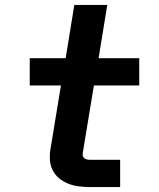

<svg xmlns="http://www.w3.org/2000/svg" viewBox="-20 -755 640 775"><path d="M342 0Q319 0 296.5 -3Q274 -6 254.5 -14Q235 -22 218.5 -35.5Q202 -49 192.5 -68Q183 -87 181.5 -109.5Q180 -132 184 -155L226 -410H100V-520H245L280 -735H413L378 -520H542V-410H359L314 -137Q313 -131 314.5 -125.5Q316 -120 320 -116.5Q324 -113 330 -111.5Q336 -110 342 -110H465V0Z"/></svg>

Font: Iosevka SS04 XBd Ex
Style: Italic
Weight: 800
Width: 7
Italic angle: -9°
Monospace: yes
Designer: Belleve Invis
Foundry: Belleve Invis
Version: Version 19.0.0; ttfautohint (v1.8.4)